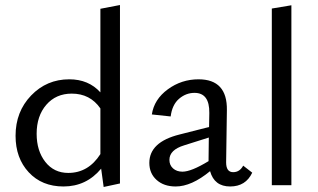

<svg xmlns="http://www.w3.org/2000/svg" viewBox="-20 -738 1266 765"><path d="M380 -703 458 -718V-7L393 7L383 -66Q324 5 233 5Q147 5 94.5 -51.5Q42 -108 42 -197Q42 -293 104 -357.5Q166 -422 256 -422Q333 -422 380 -370ZM252 -49Q332 -49 380 -124V-306Q339 -365 266 -365Q203 -365 164.5 -320.5Q126 -276 126 -205Q126 -137 160.5 -93Q195 -49 252 -49Z M949 -78 985 -50Q959 5 897 5Q834 5 817 -56Q743 5 680 5Q633 5 604 -21Q575 -47 575 -89Q575 -172 695 -202L813 -232L814 -288Q815 -368 755 -368Q721 -368 693.5 -344.5Q666 -321 660 -274L585 -282Q594 -342 648.5 -382Q703 -422 771 -422Q886 -422 884 -299L881 -91Q881 -52 909 -52Q935 -52 949 -78ZM707 -54Q742 -54 811 -96V-104L812 -190L714 -159Q655 -141 655 -101Q655 -80 669.5 -67Q684 -54 707 -54Z M1063 0V-704L1141 -717V0Z"/></svg>

Font: EauTest Medium
Style: Regular
Weight: 500
Designer: Christian Thalmann (Catharsis Fonts)
Version: Version 0.001;PS 000.001;hotconv 1.0.88;makeotf.lib2.5.64775